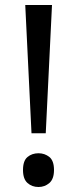

<svg xmlns="http://www.w3.org/2000/svg" viewBox="-20 -734 309 768"><path d="M163 -201H106L81 -714H188ZM72 -54Q72 -91 90 -106Q108 -121 134 -121Q159 -121 177.5 -106Q196 -91 196 -54Q196 -18 177.5 -2Q159 14 134 14Q108 14 90 -2Q72 -18 72 -54Z"/></svg>

Font: Noto Sans
Style: Regular
Weight: 400
Designer: Monotype Design Team
Foundry: Monotype Imaging Inc.
Version: Version 1.902